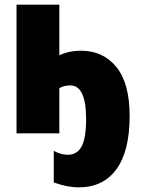

<svg xmlns="http://www.w3.org/2000/svg" viewBox="-20 -573 614 825"><path d="M211 211V75Q241 92 272 92Q311 92 330.5 56.5Q350 21 350 -61Q350 -206 282 -206Q254 -206 235 -194V0H51V-553H235V-335Q246 -342 271.5 -348.5Q297 -355 329 -355Q423 -355 480 -285Q537 -215 537 -75Q537 77 480 154.5Q423 232 319 232Q268 232 211 211Z"/></svg>

Font: Noto Sans Display Black Narrow
Style: Regular
Weight: 900
Width: 4
Designer: Monotype Design team
Foundry: Monotype Imaging Inc.
Version: Version 1.000